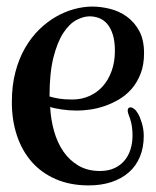

<svg xmlns="http://www.w3.org/2000/svg" viewBox="-20 -604 474 585"><path d="M399.9 -258.8Q406.7 -247.6 412.4 -228.5Q418 -209.5 418 -189.9Q418 -154.3 406.2 -126.2Q394.5 -98.1 372.6 -78.9Q350.6 -59.6 319.6 -49.3Q288.6 -39.1 250 -39.1Q194.3 -39.1 150.6 -57.9Q106.9 -76.7 77.1 -110.4Q47.4 -144 31.7 -190.7Q16.1 -237.3 16.1 -293Q16.1 -343.3 26.9 -384.3Q37.6 -425.3 56.2 -457.5Q74.7 -489.7 99.1 -513.7Q123.5 -537.6 150.9 -553.2Q178.2 -568.8 206.5 -576.4Q234.9 -584 261.2 -584Q287.1 -584 314.9 -577.1Q342.8 -570.3 366 -553.7Q389.2 -537.1 404.1 -510Q418.9 -482.9 418.9 -441.9Q418.9 -406.2 408.4 -379.4Q397.9 -352.5 380.9 -333Q363.8 -313.5 342 -300.8Q320.3 -288.1 297.6 -280.5Q274.9 -272.9 253.2 -270Q231.4 -267.1 214.8 -267.1Q190.9 -267.1 168.2 -270.5Q145.5 -273.9 132.8 -277.8Q134.8 -239.7 144.8 -204.3Q154.8 -168.9 173.3 -142.1Q191.9 -115.2 219.5 -99.1Q247.1 -83 284.2 -83Q310.1 -83 328.9 -91.8Q347.7 -100.6 359.9 -115.5Q372.1 -130.4 377.9 -149.9Q383.8 -169.4 383.8 -190.9Q383.8 -203.6 382.1 -217.3Q380.4 -231 376 -243.2Q373 -250.5 371.1 -256.8Q369.1 -263.2 369.1 -267.1Q369.1 -276.9 377.9 -276.9Q382.3 -276.9 388.4 -272.5Q394.5 -268.1 399.9 -258.8ZM130.9 -310.1Q143.6 -306.2 159.7 -303.5Q175.8 -300.8 200.2 -300.8Q228.5 -300.8 252.4 -311.5Q276.4 -322.3 293.5 -341.6Q310.5 -360.8 320.3 -388.2Q330.1 -415.5 330.1 -449.2Q330.1 -479 323.5 -499.3Q316.9 -519.5 306.2 -531.7Q295.4 -543.9 281.5 -549.1Q267.6 -554.2 252.9 -554.2Q234.4 -554.2 212.9 -543Q191.4 -531.7 173.1 -503.9Q154.8 -476.1 142.8 -429Q130.9 -381.8 130.9 -310.1Z"/></svg>

Font: Henny Penny
Style: Regular
Weight: 400
Version: Version 1.001